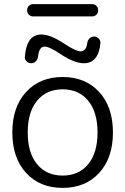

<svg xmlns="http://www.w3.org/2000/svg" viewBox="-20 -905 610 935"><path d="M428 -825H142Q129 -825 120.5 -833.5Q112 -842 112 -855Q112 -868 120.5 -876.5Q129 -885 142 -885H428Q441 -885 449.5 -876.5Q458 -868 458 -855Q458 -842 449.5 -833.5Q441 -825 428 -825ZM101 -628Q109 -737 182 -737Q226 -737 295 -691Q349 -655 373 -655Q400 -655 405 -696Q407 -709 416 -718Q425 -727 438 -727Q451 -727 460.5 -717.5Q470 -708 469 -695Q460 -597 388 -597Q342 -597 274 -642Q221 -678 197 -678Q170 -678 165 -628Q163 -615 154 -606Q145 -597 132 -597Q119 -597 109.5 -606Q100 -615 101 -628ZM409.5 -414.5Q364 -470 285 -470Q206 -470 160.5 -414.5Q115 -359 115 -260Q115 -161 160.5 -105.5Q206 -50 285 -50Q364 -50 409.5 -105.5Q455 -161 455 -260Q455 -359 409.5 -414.5ZM463 -63Q396 10 285 10Q174 10 107 -63Q40 -136 40 -260Q40 -384 107 -457Q174 -530 285 -530Q396 -530 463 -457Q530 -384 530 -260Q530 -136 463 -63Z"/></svg>

Font: Rounded Mplus 1c
Style: Regular
Weight: 400
Version: Version 1.059.20150529